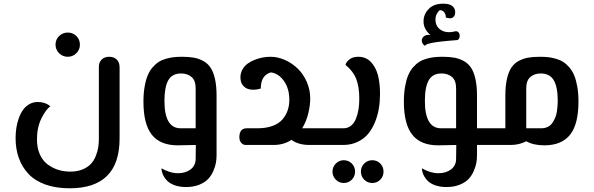

<svg xmlns="http://www.w3.org/2000/svg" viewBox="-20 -789 3233 1045"><path d="M349.1 -480Q321.3 -480 301.8 -499.3Q282.2 -518.6 282.2 -545.9Q282.2 -573.7 301.8 -592.8Q321.3 -611.8 349.1 -611.8Q376.5 -611.8 395.8 -592.8Q415 -573.7 415 -545.9Q415 -518.6 395.5 -499.3Q376 -480 349.1 -480ZM358.9 235.8Q284.7 235.8 227.8 215.6Q170.9 195.3 135.7 158.2Q100.6 121.1 82.8 72Q64.9 22.9 64.9 -37.1Q64.9 -64.9 68.8 -91.8Q72.8 -118.7 82 -144.8Q91.3 -170.9 105 -190.4Q118.7 -210 139.4 -221.9Q160.2 -233.9 186 -233.9Q225.6 -233.9 253.9 -210.9Q229.5 -192.9 205.3 -144.3Q181.2 -95.7 181.2 -29.8Q181.2 16.1 196.8 51Q212.4 85.9 239 105.7Q265.6 125.5 296.6 135.3Q327.6 145 362.8 145Q401.4 145 430.2 132.8Q459 120.6 475.3 102.5Q491.7 84.5 501.7 59.1Q511.7 33.7 514.9 11.5Q518.1 -10.7 518.1 -35.2V-424.8Q518.1 -450.2 533.4 -465.1Q548.8 -480 574.2 -480Q600.1 -480 615.5 -464.8Q630.9 -449.7 630.9 -422.9V-35.2Q630.9 235.8 358.9 235.8Z M970.7 -480Q1008.8 -480 1036.4 -474.9Q1064 -469.7 1088.1 -456.1Q1112.3 -442.4 1127.2 -418.9Q1142.1 -395.5 1150.4 -357.9Q1158.7 -320.3 1158.7 -268.1V56.2Q1158.7 76.2 1155.3 96.4Q1151.9 116.7 1141.1 141.6Q1130.4 166.5 1113 185.1Q1095.7 203.6 1064.7 216.3Q1033.7 229 992.7 229Q958 229 931.2 219.5Q904.3 210 889.4 194.3Q874.5 178.7 866.9 161.6Q859.4 144.5 858.9 127Q875.5 137.2 900.1 145.5Q924.8 153.8 948.7 153.8Q989.7 153.8 1017.3 133.1Q1044.9 112.3 1044.9 75.2L1045.9 0L947.8 2Q852.1 2 806.4 -55.7Q760.7 -113.3 760.7 -235.8Q760.7 -280.8 767.1 -317.1Q773.4 -353.5 783.9 -378.7Q794.4 -403.8 810.5 -422.4Q826.7 -440.9 843.8 -451.9Q860.8 -462.9 883.3 -469.2Q905.8 -475.6 925.8 -477.8Q945.8 -480 970.7 -480ZM875 -240.2Q875 -90.8 962.9 -90.8H1044.9V-308.1Q1044.9 -351.1 1022.5 -370.1Q1000 -389.2 965.8 -389.2Q917 -389.2 896 -352.3Q875 -315.4 875 -240.2Z M1624.5 -90.8H1767.6V0H1664.6Q1604 0 1566.4 -27.8Q1524.4 0 1468.8 0H1318.8Q1304.7 0 1295.9 -8.5Q1287.1 -17.1 1284.9 -26.1Q1282.7 -35.2 1282.7 -44.9Q1282.7 -52.2 1284.2 -59.1Q1285.6 -65.9 1289.6 -73.7Q1293.5 -81.5 1302 -86.2Q1310.5 -90.8 1322.8 -90.8H1381.8Q1428.2 -90.8 1462.9 -103.5Q1497.6 -116.2 1516.8 -138.4Q1536.1 -160.6 1545.4 -187.5Q1554.7 -214.4 1554.7 -246.1Q1554.7 -306.6 1525.6 -347.9Q1496.6 -389.2 1454.6 -395Q1399.4 -379.9 1399.4 -307.1Q1368.2 -297.9 1343.8 -301.8Q1320.8 -304.2 1304.7 -321Q1288.6 -337.9 1288.6 -368.2Q1288.6 -391.6 1299.8 -411.1Q1311 -430.7 1328.4 -443.1Q1345.7 -455.6 1367.9 -464.1Q1390.1 -472.7 1411.1 -476.3Q1432.1 -480 1451.7 -480Q1491.7 -480 1530.8 -462.6Q1569.8 -445.3 1600.3 -415.8Q1630.9 -386.2 1649.7 -343.3Q1668.5 -300.3 1668.5 -252.9Q1668.5 -216.8 1658 -172.4Q1647.5 -127.9 1624.5 -90.8ZM1467.8 -397 1475.6 -397.9Q1470.7 -397.9 1467.8 -397Z M1767.6 0V-90.8H1849.6Q1873 -90.8 1890.4 -104.7Q1907.7 -118.7 1917.2 -142.6Q1926.8 -166.5 1931.2 -193.6Q1935.5 -220.7 1935.5 -251Q1935.5 -316.9 1918.7 -359.6Q1901.9 -402.3 1860.4 -436Q1864.3 -451.7 1882.1 -465.8Q1899.9 -480 1930.7 -480Q1971.2 -480 1998.3 -451.9Q2025.4 -423.8 2036.9 -380.1Q2048.3 -336.4 2048.3 -278.8Q2048.3 -236.8 2042 -198.2Q2035.6 -159.7 2020.5 -123Q2005.4 -86.4 1982.9 -59.6Q1960.4 -32.7 1925.5 -16.4Q1890.6 0 1847.7 0ZM1850.6 207Q1825.7 207 1807.6 188.7Q1789.6 170.4 1789.6 145Q1789.6 119.6 1807.6 101.3Q1825.7 83 1850.6 83Q1877 83 1894.8 101.1Q1912.6 119.1 1912.6 145Q1912.6 170.9 1894.8 189Q1877 207 1850.6 207ZM2049.8 189Q2032.2 207 2006.3 207Q1980.5 207 1962.4 189Q1944.3 170.9 1944.3 145Q1944.3 119.1 1962.4 101.1Q1980.5 83 2006.3 83Q2032.2 83 2049.8 101.1Q2067.4 119.1 2067.4 145Q2067.4 170.9 2049.8 189Z M2293.5 -539.1Q2278.8 -548.3 2276.1 -563.5Q2273.4 -578.6 2285.9 -590.1Q2298.3 -601.6 2323.2 -599.1Q2308.6 -608.9 2296.9 -628.7Q2285.2 -648.4 2285.2 -672.9Q2285.2 -710.9 2313 -740Q2340.8 -769 2392.1 -769Q2425.8 -769 2441.7 -756.3Q2457.5 -743.7 2457.5 -722.2Q2457.5 -705.6 2448.5 -697Q2439.5 -688.5 2428 -689.5Q2416.5 -690.4 2406.2 -693.8Q2407.2 -709.5 2398.2 -721.4Q2389.2 -733.4 2374.5 -733.9Q2365.7 -728.5 2357.9 -714.4Q2350.1 -700.2 2350.1 -682.1Q2350.1 -649.4 2371.6 -631.6Q2393.1 -613.8 2423.3 -613.8Q2430.7 -613.8 2437.7 -614.7Q2444.8 -615.7 2451.4 -617.2Q2458 -618.7 2460.4 -619.1Q2474.1 -619.1 2479.2 -607.2Q2484.4 -595.2 2480.2 -583.3Q2476.1 -571.3 2467.3 -570.8Q2343.3 -561.5 2311 -550.8Q2294.4 -545.4 2293.5 -539.1ZM2668.5 -90.8V0H2576.2V56.2Q2576.2 76.2 2572.8 96.4Q2569.3 116.7 2558.6 141.6Q2547.9 166.5 2530.5 185.1Q2513.2 203.6 2482.2 216.3Q2451.2 229 2410.2 229Q2375.5 229 2348.6 219.5Q2321.8 210 2306.9 194.3Q2292 178.7 2284.4 161.6Q2276.9 144.5 2276.4 127Q2293 137.2 2317.6 145.5Q2342.3 153.8 2366.2 153.8Q2407.2 153.8 2434.8 133.1Q2462.4 112.3 2462.4 75.2L2463.4 0L2365.2 2Q2269.5 2 2223.9 -55.7Q2178.2 -113.3 2178.2 -235.8Q2178.2 -280.8 2184.6 -317.1Q2190.9 -353.5 2201.4 -378.7Q2211.9 -403.8 2228 -422.4Q2244.1 -440.9 2261.2 -451.9Q2278.3 -462.9 2300.8 -469.2Q2323.2 -475.6 2343.3 -477.8Q2363.3 -480 2388.2 -480Q2426.3 -480 2453.9 -474.9Q2481.4 -469.7 2505.6 -456.1Q2529.8 -442.4 2544.7 -418.9Q2559.6 -395.5 2567.9 -357.9Q2576.2 -320.3 2576.2 -268.1V-90.8ZM2292.5 -240.2Q2292.5 -90.8 2380.4 -90.8H2462.4V-308.1Q2462.4 -351.1 2439.9 -370.1Q2417.5 -389.2 2383.3 -389.2Q2334.5 -389.2 2313.5 -352.3Q2292.5 -315.4 2292.5 -240.2Z M2918.5 -480Q2943.4 -480 2963.4 -477.8Q2983.4 -475.6 3005.9 -469.2Q3028.3 -462.9 3045.4 -451.9Q3062.5 -440.9 3078.6 -422.4Q3094.7 -403.8 3105.2 -378.7Q3115.7 -353.5 3122.1 -317.1Q3128.4 -280.8 3128.4 -235.8Q3128.4 -113.3 3082.8 -55.7Q3037.1 2 2942.4 2Q2883.8 2 2844.2 -20Q2805.7 0 2759.3 0H2668.5V-90.8H2730.5V-268.1Q2730.5 -320.3 2738.8 -357.9Q2747.1 -395.5 2762 -418.9Q2776.9 -442.4 2801 -456.1Q2825.2 -469.7 2852.8 -474.9Q2880.4 -480 2918.5 -480ZM2926.3 -90.8Q2946.3 -90.8 2961.7 -98.6Q2977.1 -106.4 2986.3 -120.1Q2995.6 -133.8 3002 -148.7Q3008.3 -163.6 3011 -182.1Q3013.7 -200.7 3014.6 -213.6Q3015.6 -226.6 3015.6 -240.2Q3015.6 -315.4 2993.9 -352.3Q2972.2 -389.2 2923.3 -389.2Q2889.2 -389.2 2866.7 -370.1Q2844.2 -351.1 2844.2 -308.1V-90.8Z"/></svg>

Font: El Messiri SemiBold
Style: Regular
Weight: 600
Designer: Mohamed Gaber
Foundry: Kief Type Foundry
Version: Version 2.007;PS 002.007;hotconv 1.0.88;makeotf.lib2.5.64775